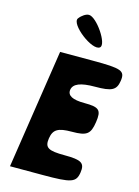

<svg xmlns="http://www.w3.org/2000/svg" viewBox="-160 -1260 938 1296"><g transform="rotate(15 309.5 -612.5)"><path d="M44 -50H273C473 -50 504 -60 515 -133C525 -200 499 -217 382 -217C265 -217 239 -233 249 -300C259 -364 291 -383 387 -383C491 -383 515 -401 528 -488C541 -575 523 -592 419 -592C336 -592 297 -612 303 -654C310 -697 359 -717 459 -717C576 -717 607 -733 617 -800C628 -873 600 -883 400 -883H171ZM229 -1133C194 -1087 379 -944 424 -983C459 -1013 349 -1175 295 -1175C275 -1175 248 -1158 229 -1133Z"/></g></svg>

Font: Hussar Skorodowane
Style: Ky
Weight: 700
Foundry: Cannot Into Space Fonts
Version: Version 0.892